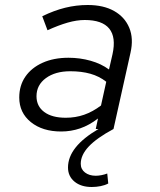

<svg xmlns="http://www.w3.org/2000/svg" viewBox="-20 -516 640 768"><path d="M347 232Q304 232 278 210.5Q252 189 252 154Q252 71 374 0H363L372 -42Q337 -15 300.5 -2.5Q264 10 225 10Q150 10 103.5 -27.5Q57 -65 57 -126Q57 -174 81.5 -209.5Q106 -245 150.5 -265Q195 -285 254 -285Q300 -285 342.5 -273Q385 -261 416 -238L430 -299Q445 -367 417 -401.5Q389 -436 319 -436Q287 -436 250.5 -425.5Q214 -415 170 -395L149 -451Q196 -474 240.5 -485Q285 -496 331 -496Q394 -496 436.5 -472Q479 -448 497 -405Q515 -362 502 -305L434 0Q367 36 335 70Q303 104 303 139Q303 161 320 174Q337 187 363 187Q374 187 386.5 184.5Q399 182 409 178L413 218Q400 225 382.5 228.5Q365 232 347 232ZM243 -45Q282 -45 316.5 -57Q351 -69 384 -94L405 -189Q377 -211 341.5 -221Q306 -231 261 -231Q201 -231 163.5 -203.5Q126 -176 126 -131Q126 -91 157 -68Q188 -45 243 -45Z"/></svg>

Font: Red Hat Mono
Style: Italic
Weight: 400
Italic angle: -12°
Monospace: yes
Designer: Pentagram, MCKL
Foundry: MCKL
Version: Version 1.030